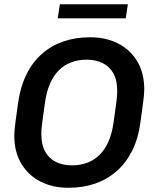

<svg xmlns="http://www.w3.org/2000/svg" viewBox="-20 -871 738 901"><path d="M298 10Q228 10 171 -18.5Q114 -47 80.5 -102Q47 -157 47 -236Q47 -257 53 -301.5Q59 -346 65 -389Q76 -465 104.5 -522.5Q133 -580 177 -618.5Q221 -657 277.5 -676.5Q334 -696 400 -696H406Q476 -696 533 -667.5Q590 -639 623.5 -584Q657 -529 657 -450Q657 -429 651 -385Q645 -341 639 -297Q629 -221 600 -163.5Q571 -106 527 -67.5Q483 -29 426.5 -9.5Q370 10 304 10ZM318 -95Q357 -95 390 -107.5Q423 -120 448 -145Q473 -170 489.5 -208Q506 -246 513 -297Q518 -334 521.5 -358.5Q525 -383 527 -399Q529 -415 529.5 -425.5Q530 -436 530 -445Q530 -495 512 -527Q494 -559 461.5 -575Q429 -591 386 -591Q347 -591 314 -578.5Q281 -566 256 -541Q231 -516 214.5 -478Q198 -440 191 -389Q186 -352 182.5 -327.5Q179 -303 177 -287Q175 -271 174.5 -260.5Q174 -250 174 -241Q174 -192 192 -159.5Q210 -127 242.5 -111Q275 -95 318 -95ZM251 -785 261 -851H580L570 -785Z"/></svg>

Font: Chivo Medium
Style: Italic
Weight: 500
Italic angle: -8.05°
Designer: Hector Gatti
Foundry: Omnibus-Type
Version: Version 2.002